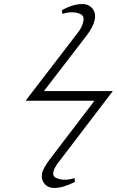

<svg xmlns="http://www.w3.org/2000/svg" viewBox="-20 -787 580 953"><path d="M250 146Q218 146 200.5 124.5Q183 103 189 72Q195 46 230 0L449 -287H107L371 -631Q388 -654 394 -682Q399 -706 381.5 -716Q364 -726 337 -726Q315 -726 290 -718L287 -736Q341 -767 389 -767Q420 -767 438.5 -745Q457 -723 450 -688Q442 -653 411 -612L198 -335H540L270 19Q248 48 245 66Q240 88 259.5 96.5Q279 105 301 105Q325 105 350 97L352 116Q292 146 250 146Z"/></svg>

Font: Linux Libertine O
Style: Italic
Weight: 400
Italic angle: -12°
Designer: Philipp H. Poll
Foundry: Philipp H. Poll
Version: Version 5.1.6